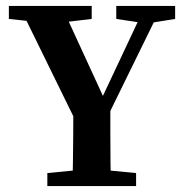

<svg xmlns="http://www.w3.org/2000/svg" viewBox="-20 -629 617 649"><path d="M140 0V-44L273 -57H305L440 -44V0ZM225 0Q226 -40 226.5 -80.5Q227 -121 227.5 -169Q228 -217 228 -280H353Q353 -218 353 -170.5Q353 -123 353.5 -82Q354 -41 355 0ZM245 -201 45 -609H188L343 -272L311 -269L471 -609H527L327 -201ZM10 -565V-609H290V-565L172 -551H141ZM373 -565V-609H572V-565L485 -551H466Z"/></svg>

Font: Lisu Bosa ExtraBold
Style: Regular
Weight: 800
Designer: David Morse, Annie Olsen, Victor Gaultney, Frank Grießhammer (Latin)
Foundry: SIL International
Version: Version 2.000